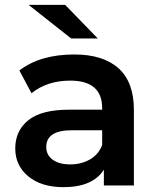

<svg xmlns="http://www.w3.org/2000/svg" viewBox="-20 -766 649 793"><path d="M409 0V-65Q363 7 242 7Q151 7 97 -37.5Q43 -82 43 -153Q43 -226 97 -269.5Q151 -313 266 -313H402V-319Q402 -433 270 -433Q175 -433 110 -381L60 -475Q146 -541 287 -541Q406 -541 469.5 -484Q533 -427 533 -312V0ZM98 -746H249L384 -607H274ZM171 -159Q171 -126 197.5 -106.5Q224 -87 270 -87Q316 -87 351.5 -107.5Q387 -128 402 -167V-228H277Q171 -228 171 -159Z"/></svg>

Font: Belfius21
Style: Bold
Weight: 700
Designer: Montserrat's base design by Julieta Ulanovsky, modified by Coast SPRL for Belfius Bank NV.
Foundry: Montserrat's base design by Julieta Ulanovsky, modified by Coast SPRL for Belfius Bank NV.
Version: Version 2.000;FEAKit 1.0